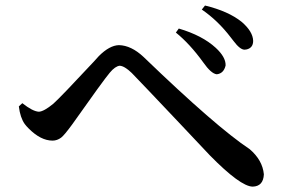

<svg xmlns="http://www.w3.org/2000/svg" viewBox="-20 -738 1040 701"><path d="M771.5 -466.8Q751 -468.8 721.7 -510.7Q672.9 -578.1 622.1 -619.1L632.8 -633.8Q718.8 -608.4 767.6 -563.5Q804.7 -529.3 803.7 -499Q796.9 -469.7 771.5 -466.8ZM873 -556.6Q856.4 -556.6 833 -587.9Q830.1 -591.8 822.3 -601.6Q775.4 -663.1 716.8 -703.1L728.5 -717.8Q813.5 -697.3 862.3 -658.2Q903.3 -623 904.3 -588.9Q904.3 -563.5 880.9 -557.6Q877 -556.6 873 -556.6ZM70.3 -285.2Q53.7 -308.6 48.8 -349.6L61.5 -361.3Q99.6 -331.1 122.1 -330.1Q140.6 -331.1 174.8 -359.4Q201.2 -382.8 323.2 -513.7Q334 -526.4 340.8 -533.2Q379.9 -572.3 414.1 -573.2Q459 -572.3 503.9 -530.3Q769.5 -274.4 891.6 -193.4Q938.5 -153.3 943.4 -101.6Q941.4 -57.6 902.3 -56.6Q857.4 -57.6 746.1 -170.9Q720.7 -197.3 633.8 -290Q499 -432.6 460.9 -471.7Q434.6 -497.1 417 -498Q400.4 -496.1 380.9 -472.7Q358.4 -446.3 243.2 -283.2Q213.9 -243.2 203.1 -235.4Q188.5 -224.6 171.9 -224.6Q128.9 -224.6 85 -268.6Q76.2 -277.3 70.3 -285.2Z"/></svg>

Font: GenYoMin JP SemiBold
Style: Regular
Weight: 600
Version: Version 1.001;PS 1;hotconv 16.6.51;makeotf.lib2.5.65220 DEVE